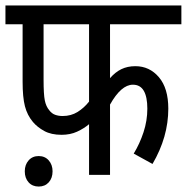

<svg xmlns="http://www.w3.org/2000/svg" viewBox="-20 -642 686 705"><path d="M384 -553V-355Q403 -377 425.5 -388Q448 -399 477 -399Q529 -399 563.5 -358.5Q598 -318 598 -243Q598 -139 540 -40L471 -78Q493 -114 507 -156.5Q521 -199 521 -243Q521 -286 508 -308.5Q495 -331 468 -331Q425 -331 384 -258V0H307V-186Q288 -170 263 -158.5Q238 -147 206 -147Q168 -147 142.5 -161Q117 -175 101 -194Q80 -219 71.5 -252Q63 -285 63 -342V-553H0V-622H646V-553ZM140 -553V-349Q140 -296 144.5 -273.5Q149 -251 161 -237Q170 -225 182.5 -220.5Q195 -216 210 -216Q241 -216 265 -231Q289 -246 307 -269V-553ZM71 -13Q71 -37 85 -53Q99 -69 122 -69Q145 -69 159 -53Q173 -37 173 -13Q173 12 159 27.5Q145 43 122 43Q99 43 85 27.5Q71 12 71 -13Z"/></svg>

Font: Noto Sans Devanagari Condensed
Style: Regular
Weight: 400
Width: 3
Designer: Jelle Bosma - Monotype Design Team
Foundry: Monotype Imaging Inc.
Version: Version 2.004; ttfautohint (v1.8.4.7-5d5b)